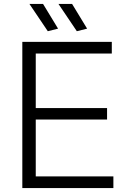

<svg xmlns="http://www.w3.org/2000/svg" viewBox="-20 -952 646 972"><path d="M93 -740H546V-681H161V-405H522V-347H161V-59H554V0H93ZM222 -794 129 -932H198L274 -807ZM369 -794 276 -932H345L421 -807Z"/></svg>

Font: Plata Sans Light
Style: Regular
Weight: 300
Designer: Pablo Impallari, Andres Torresi, & Cristiano Sobral
Foundry: Pablo Impallari, Andres Torresi, & Cristiano Sobral
Version: Version 1.00;December 28, 2019;FontCreator 12.0.0.2547 64-bi